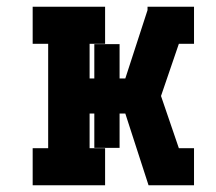

<svg xmlns="http://www.w3.org/2000/svg" viewBox="-20 -550 640 570"><path d="M77 0V-110H123V-420H77V-530H292V-420H246V-317H260V-419H335V-317H352L418 -520V-530H556V-420H511L458 -265L511 -110H556V0H421L352 -213H335V-111H260V-213H246V-110H292V0Z"/></svg>

Font: Iosevka Curly Slab XBdEx
Style: Regular
Weight: 800
Width: 7
Monospace: yes
Designer: Belleve Invis
Foundry: Belleve Invis
Version: Version 11.0.0; ttfautohint (v1.8.3)